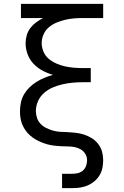

<svg xmlns="http://www.w3.org/2000/svg" viewBox="-20 -755 640 990"><path d="M300 215V141H353Q368 141 382.5 137.5Q397 134 408 124Q419 114 424 100Q429 86 429 71Q429 53 419.5 38Q410 23 395 14.5Q380 6 363 3Q346 0 328.5 0Q311 0 294 -1Q277 -2 259.5 -4Q242 -6 225.5 -10.5Q209 -15 193 -21.5Q177 -28 162 -37Q147 -46 134 -57.5Q121 -69 111 -83.5Q101 -98 94.5 -114Q88 -130 85.5 -147Q83 -164 83 -181Q83 -204 88 -227Q93 -250 104.5 -269.5Q116 -289 132.5 -305Q149 -321 168.5 -333Q188 -345 209.5 -354Q231 -363 253 -369Q225 -377 199 -391Q173 -405 153 -426Q133 -447 122.5 -475Q112 -503 112 -532Q112 -553 118 -573.5Q124 -594 136.5 -610.5Q149 -627 166 -639.5Q183 -652 202 -662H88V-735H512V-662H406Q383 -662 360 -660Q337 -658 314.5 -652.5Q292 -647 270.5 -638Q249 -629 231.5 -614Q214 -599 204.5 -577.5Q195 -556 195 -533Q195 -510 204.5 -488Q214 -466 231.5 -451.5Q249 -437 270.5 -427.5Q292 -418 314.5 -413Q337 -408 360 -406Q383 -404 406 -404H448V-331H406Q380 -331 353.5 -328.5Q327 -326 301 -320Q275 -314 251 -303.5Q227 -293 207 -275.5Q187 -258 176 -233.5Q165 -209 165 -182Q165 -164 171 -146.5Q177 -129 189.5 -116Q202 -103 218.5 -95Q235 -87 252 -82Q269 -77 287 -75.5Q305 -74 323 -74H324Q346 -73 368.5 -70.5Q391 -68 412 -61.5Q433 -55 452.5 -43Q472 -31 486 -13Q500 5 506 26.5Q512 48 512 71Q512 91 508 111Q504 131 493.5 148.5Q483 166 467 179.5Q451 193 432.5 201Q414 209 394 212Q374 215 353 215Z"/></svg>

Font: Iosevka Extended
Style: Regular
Weight: 400
Width: 7
Monospace: yes
Designer: Belleve Invis
Foundry: Belleve Invis
Version: Version 32.5.0; ttfautohint (v1.8.4)